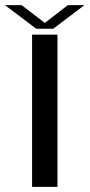

<svg xmlns="http://www.w3.org/2000/svg" viewBox="-58 -725 348 745"><path d="M66.5 0V-590.5H165V0ZM82.5 -613.5 -38.5 -705H26L116 -636L205 -705H269.5L148.5 -613.5Z"/></svg>

Font: Anybody ExtraExpanded
Style: Regular
Weight: 400
Width: 8
Designer: Tyler Finck
Foundry: Etcetera Type Company
Version: Version 1.010; ttfautohint (v1.8.3) -l 8 -r 50 -G 200 -x 14 